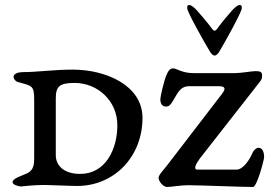

<svg xmlns="http://www.w3.org/2000/svg" viewBox="-20 -740 1107 764"><path d="M843 -624C837 -616 831 -616 825 -624C803 -654 777 -683 764 -698C756 -707 742 -720 734 -720C725 -720 725 -716 725 -707C725 -692 794 -570 814 -537C819 -528 826 -519 834 -519C842 -519 849 -528 854 -537C874 -570 942 -692 942 -707C942 -716 942 -720 933 -720C925 -720 911 -707 903 -698C890 -683 866 -656 843 -624ZM921 -65H766C748 -65.1 759 -87.3 775 -109L1012 -412C1018.8 -420.7 1023 -425 1023 -440C1023 -453 1016 -457 998 -457C982 -457 939 -449.1 915 -449H752C704 -448.7 683 -468 669 -468C657 -468 649.8 -458.6 643 -443C632.2 -418.3 618 -355 618 -346C618 -326 626 -316 641 -316C653 -316 658.9 -324.1 666 -335C685.1 -364.4 694 -397 733 -397H850C878 -397 878.8 -386.6 863 -366L661 -103C636 -68 611 -46 611 -32C611 -19 629 4 645 4C662 4 698 -3 728 -3C779 -3 934 4 987 4C1002 4 1031 -103 1031 -115C1031 -140 1021 -152 1009 -152C999 -152 988 -141 984 -130C974 -106 948 -65 921 -65ZM202 -348C202 -396 216 -410 277 -410C369 -410 447 -338 447 -242C447 -146 400 -48 299 -48C234 -48 202 -81.5 202 -122.5ZM156 -4C180 -4 257 0 287 0C434 0 547 -116 547 -271C547 -401 400 -463 270 -463C192 -463 130 -453 69 -453C54 -453 34 -447 34 -435C34 -426 41 -417 50 -414C107 -398 116 -401 116 -344V-129C116 -92 119 -64 85 -49C63 -39 30 -30 30 -15C30 -5 52 1 63 2C70 2 109 -4 156 -4Z"/></svg>

Font: EB Garamond SC 08
Style: Regular
Weight: 400
Version: Version 0.016